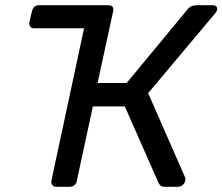

<svg xmlns="http://www.w3.org/2000/svg" viewBox="-20 -720 857 740"><path d="M93 -634 103 -676Q109 -700 130 -700H396Q421 -700 416 -676L356 -400H468L703 -684Q715 -700 740 -700H799Q810 -700 814.5 -694Q819 -688 816 -680Q814 -673 808 -667L551 -361L694 -35Q696 -30 694 -24Q692 -14 684 -7Q676 0 666 0H615Q604 0 599 -4.5Q594 -9 591 -15L461 -310H338L276 -23Q275 -13 267 -6.5Q259 0 248 0H197Q187 0 182 -6.5Q177 -13 178 -23L304 -611H112Q101 -611 96.5 -617.5Q92 -624 93 -634Z"/></svg>

Font: SVN-Rubik
Style: Italic
Weight: 400
Italic angle: -12°
Designer: Hubert and Fischer
Foundry: Hubert & Fischer
Version: Version 2.101; ttfautohint (v1.8.3)